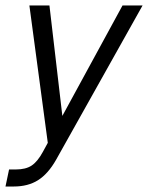

<svg xmlns="http://www.w3.org/2000/svg" viewBox="-39 -527 539 699"><path d="M480 -507 165 55Q136 106 99.5 129Q63 152 11 152H-19L-6 90H18Q55 90 76.5 75.5Q98 61 117 26L135 -7L68 -507H141L188 -105L407 -507Z"/></svg>

Font: D-DIN
Style: DIN-Italic
Weight: 400
Italic angle: -12°
Designer: Charles Nix
Foundry: Datto Inc.
Version: Version 1.00